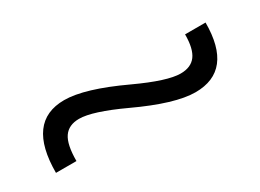

<svg xmlns="http://www.w3.org/2000/svg" viewBox="-23 -576 736 544"><g transform="rotate(-30 345.0 -303.5)"><path d="M326 -276Q231 -320 188 -320Q154 -320 138 -297Q122 -274 122 -220H55Q55 -387 178 -387Q244 -387 364 -331Q459 -287 502 -287Q536 -287 552 -308.5Q568 -330 568 -377H635Q635 -220 512 -220Q446 -220 326 -276Z"/></g></svg>

Font: M PLUS 1p
Style: Regular
Weight: 400
Version: Version 1.062